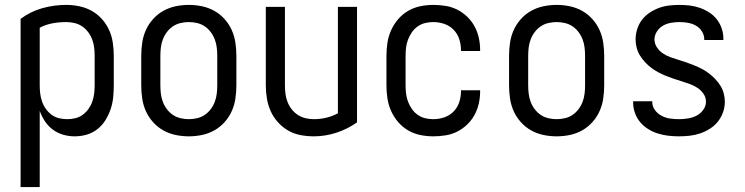

<svg xmlns="http://www.w3.org/2000/svg" viewBox="-20 -548 3040 783"><path d="M64 215V-471Q104 -501 152 -514.5Q200 -528 250 -528Q277 -528 303.5 -522.5Q330 -517 353.5 -504Q377 -491 395.5 -470.5Q414 -450 425 -425.5Q436 -401 440 -374Q444 -347 444 -320V-200Q444 -175 441.5 -150.5Q439 -126 431 -102.5Q423 -79 410 -58Q397 -37 377.5 -21.5Q358 -6 334 1Q310 8 285 8Q261 8 238 1.5Q215 -5 196 -19Q177 -33 163.5 -53Q150 -73 142 -96V215ZM254 -62Q271 -62 287.5 -66Q304 -70 317.5 -80Q331 -90 341 -104Q351 -118 356.5 -134Q362 -150 364 -166.5Q366 -183 366 -200V-320Q366 -337 364 -354Q362 -371 356 -387Q350 -403 339.5 -417Q329 -431 315 -440.5Q301 -450 284 -454Q267 -458 250 -458Q222 -458 194.5 -453Q167 -448 142 -435V-200Q142 -183 144 -166.5Q146 -150 151.5 -134Q157 -118 167 -104Q177 -90 190.5 -80Q204 -70 220.5 -66Q237 -62 254 -62Z M750 8Q723 8 696.5 2.5Q670 -3 646.5 -16Q623 -29 604.5 -49.5Q586 -70 575 -94.5Q564 -119 560 -146Q556 -173 556 -200V-320Q556 -347 560 -374Q564 -401 575 -425.5Q586 -450 604.5 -470.5Q623 -491 646.5 -504Q670 -517 696.5 -522.5Q723 -528 750 -528Q777 -528 803.5 -522.5Q830 -517 853.5 -504Q877 -491 895.5 -470.5Q914 -450 925 -425.5Q936 -401 940 -374Q944 -347 944 -320V-200Q944 -173 940 -146Q936 -119 925 -94.5Q914 -70 895.5 -49.5Q877 -29 853.5 -16Q830 -3 803.5 2.5Q777 8 750 8ZM750 -62Q767 -62 784 -66Q801 -70 815 -79.5Q829 -89 839.5 -103Q850 -117 856 -133Q862 -149 864 -166Q866 -183 866 -200V-320Q866 -337 864 -354Q862 -371 856 -387Q850 -403 839.5 -417Q829 -431 815 -440.5Q801 -450 784 -454Q767 -458 750 -458Q733 -458 716 -454Q699 -450 685 -440.5Q671 -431 660.5 -417Q650 -403 644 -387Q638 -371 636 -354Q634 -337 634 -320V-200Q634 -183 636 -166Q638 -149 644 -133Q650 -117 660.5 -103Q671 -89 685 -79.5Q699 -70 716 -66Q733 -62 750 -62Z M1260 8Q1233 8 1206 3Q1179 -2 1155.5 -15.5Q1132 -29 1113.5 -49.5Q1095 -70 1084 -94.5Q1073 -119 1068.5 -146Q1064 -173 1064 -200V-520H1142V-200Q1142 -183 1144 -166Q1146 -149 1152.5 -132.5Q1159 -116 1169.5 -102.5Q1180 -89 1194.5 -79.5Q1209 -70 1226 -66Q1243 -62 1260 -62Q1286 -62 1311 -68Q1336 -74 1358 -86V-520H1436V-49Q1398 -22 1352.5 -7Q1307 8 1260 8Z M1747 8Q1720 8 1693.5 2.5Q1667 -3 1644 -16.5Q1621 -30 1603.5 -50.5Q1586 -71 1575 -95.5Q1564 -120 1560 -146.5Q1556 -173 1556 -200V-320Q1556 -347 1560 -373.5Q1564 -400 1575 -424.5Q1586 -449 1603.5 -469.5Q1621 -490 1644 -503.5Q1667 -517 1693.5 -522.5Q1720 -528 1747 -528Q1772 -528 1797 -524Q1822 -520 1844 -509Q1866 -498 1884.5 -480.5Q1903 -463 1915 -441Q1927 -419 1932.5 -394.5Q1938 -370 1938 -345V-340H1860V-343Q1860 -366 1853 -388Q1846 -410 1830 -426.5Q1814 -443 1792 -450.5Q1770 -458 1747 -458Q1730 -458 1713.5 -454Q1697 -450 1683 -440Q1669 -430 1659.5 -416Q1650 -402 1644 -386.5Q1638 -371 1636 -354Q1634 -337 1634 -320V-200Q1634 -183 1636 -166Q1638 -149 1644 -133.5Q1650 -118 1659.5 -104Q1669 -90 1683 -80Q1697 -70 1713.5 -66Q1730 -62 1747 -62Q1770 -62 1792 -69.5Q1814 -77 1830 -93.5Q1846 -110 1853 -132Q1860 -154 1860 -177V-180H1938V-175Q1938 -150 1932.5 -125.5Q1927 -101 1915 -79Q1903 -57 1884.5 -39.5Q1866 -22 1844 -11Q1822 0 1797 4Q1772 8 1747 8Z M2250 8Q2223 8 2196.5 2.5Q2170 -3 2146.5 -16Q2123 -29 2104.5 -49.5Q2086 -70 2075 -94.5Q2064 -119 2060 -146Q2056 -173 2056 -200V-320Q2056 -347 2060 -374Q2064 -401 2075 -425.5Q2086 -450 2104.5 -470.5Q2123 -491 2146.5 -504Q2170 -517 2196.5 -522.5Q2223 -528 2250 -528Q2277 -528 2303.5 -522.5Q2330 -517 2353.5 -504Q2377 -491 2395.5 -470.5Q2414 -450 2425 -425.5Q2436 -401 2440 -374Q2444 -347 2444 -320V-200Q2444 -173 2440 -146Q2436 -119 2425 -94.5Q2414 -70 2395.5 -49.5Q2377 -29 2353.5 -16Q2330 -3 2303.5 2.5Q2277 8 2250 8ZM2250 -62Q2267 -62 2284 -66Q2301 -70 2315 -79.5Q2329 -89 2339.5 -103Q2350 -117 2356 -133Q2362 -149 2364 -166Q2366 -183 2366 -200V-320Q2366 -337 2364 -354Q2362 -371 2356 -387Q2350 -403 2339.5 -417Q2329 -431 2315 -440.5Q2301 -450 2284 -454Q2267 -458 2250 -458Q2233 -458 2216 -454Q2199 -450 2185 -440.5Q2171 -431 2160.5 -417Q2150 -403 2144 -387Q2138 -371 2136 -354Q2134 -337 2134 -320V-200Q2134 -183 2136 -166Q2138 -149 2144 -133Q2150 -117 2160.5 -103Q2171 -89 2185 -79.5Q2199 -70 2216 -66Q2233 -62 2250 -62Z M2749 8Q2727 8 2705.5 5.5Q2684 3 2663 -3.5Q2642 -10 2623.5 -21.5Q2605 -33 2591 -49.5Q2577 -66 2569.5 -87Q2562 -108 2562 -130V-135H2640V-132Q2640 -114 2651 -99Q2662 -84 2678.5 -75.5Q2695 -67 2713 -64.5Q2731 -62 2749 -62Q2767 -62 2785.5 -65Q2804 -68 2820 -76Q2836 -84 2847.5 -99.5Q2859 -115 2859 -133Q2859 -151 2849 -165.5Q2839 -180 2824.5 -189.5Q2810 -199 2794 -205Q2778 -211 2761.5 -216Q2745 -221 2728.5 -226.5Q2712 -232 2696 -238.5Q2680 -245 2665 -253Q2650 -261 2636 -271.5Q2622 -282 2610.5 -294.5Q2599 -307 2590 -321.5Q2581 -336 2576.5 -353Q2572 -370 2572 -387Q2572 -408 2578.5 -429Q2585 -450 2598 -467Q2611 -484 2629 -496Q2647 -508 2667 -515.5Q2687 -523 2708.5 -525.5Q2730 -528 2751 -528Q2772 -528 2793 -525.5Q2814 -523 2834 -516Q2854 -509 2872 -497.5Q2890 -486 2903 -469.5Q2916 -453 2923 -432.5Q2930 -412 2930 -391V-385H2852V-388Q2852 -405 2842.5 -420Q2833 -435 2818 -443.5Q2803 -452 2785.5 -455Q2768 -458 2751 -458Q2734 -458 2716.5 -455Q2699 -452 2684 -443.5Q2669 -435 2659 -419.5Q2649 -404 2649 -387Q2649 -370 2659 -355Q2669 -340 2683 -330.5Q2697 -321 2713.5 -315Q2730 -309 2746.5 -304Q2763 -299 2779 -293.5Q2795 -288 2811 -281.5Q2827 -275 2842.5 -267Q2858 -259 2871.5 -248.5Q2885 -238 2897 -225.5Q2909 -213 2918 -198.5Q2927 -184 2931.5 -167Q2936 -150 2936 -133Q2936 -111 2928.5 -90Q2921 -69 2907.5 -52Q2894 -35 2875 -23Q2856 -11 2835.5 -4Q2815 3 2793 5.5Q2771 8 2749 8Z"/></svg>

Font: Moesevka
Style: Regular
Weight: 400
Monospace: yes
Designer: Belleve Invis
Foundry: Belleve Invis
Version: Version 32.5.0; ttfautohint (v1.8.4)